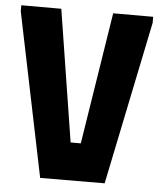

<svg xmlns="http://www.w3.org/2000/svg" viewBox="-51 -744 656 789"><g transform="rotate(5 277.0 -350.0)"><path d="M5 -700H170L256 -156H298L384 -700H549V-675L410 -1L144 0L5 -675Z"/></g></svg>

Font: Phudu
Style: Bold
Weight: 700
Version: Version 1.005;gftools[0.9.23]